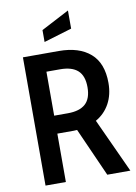

<svg xmlns="http://www.w3.org/2000/svg" viewBox="-98 -969 733 1032"><g transform="rotate(-10 269.0 -453.0)"><path d="M65 -700H261Q371 -700 432.5 -646.5Q494 -593 494 -485Q494 -421 467.5 -372.5Q441 -324 392 -296L528 0H402L284 -265L265 -264H176V0H65ZM251 -362Q315 -362 347 -391Q379 -420 379 -482Q379 -544 347 -573Q315 -602 251 -602H176V-362ZM194 -826 347 -906V-807L194 -761Z"/></g></svg>

Font: Cabin Condensed SemiBold
Style: Regular
Weight: 600
Width: 3
Designer: Pablo Impallari
Foundry: Pablo Impallari. http://www.impallari.com Igino Marini. http://www.ikern.com
Version: Version 2.001